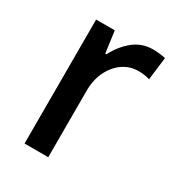

<svg xmlns="http://www.w3.org/2000/svg" viewBox="-139 -636 663 723"><g transform="rotate(30 192.5 -274.5)"><path d="M317 -549Q330 -549 344.5 -547.5Q359 -546 372 -543L360 -444Q338 -451 311 -451Q274 -451 244 -430.5Q214 -410 195.5 -372Q177 -334 178 -282V0H75V-539H156L169 -445H174Q196 -489 232.5 -519Q269 -549 317 -549Z"/></g></svg>

Font: Noto Sans Ethiopic SemiCondensed Medium
Style: Regular
Weight: 500
Width: 4
Designer: Monotype Design Team
Foundry: Monotype Imaging Inc.
Version: Version 2.102; ttfautohint (v1.8.4.7-5d5b)